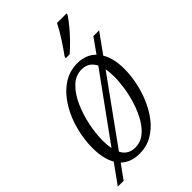

<svg xmlns="http://www.w3.org/2000/svg" viewBox="-252 -852 987 987"><g transform="rotate(-45 242.0 -358.0)"><path d="M-8 50 68 -56Q40 -104 40 -183Q40 -242 56 -305.5Q72 -369 104.5 -423.5Q137 -478 184.5 -512Q232 -546 294 -546Q323 -546 348.5 -536.5Q374 -527 394 -507L450 -586H492L415 -479Q429 -456 436.5 -424.5Q444 -393 444 -353Q444 -309 434 -259.5Q424 -210 404 -162.5Q384 -115 354 -76Q324 -37 283 -13.5Q242 10 191 10Q128 10 90 -27L34 50ZM104 -172Q104 -138 109 -113L361 -461Q337 -508 286 -508Q242 -508 208 -475Q174 -442 151 -390.5Q128 -339 116 -281Q104 -223 104 -172ZM198 -28Q235 -28 264 -50.5Q293 -73 314.5 -110Q336 -147 350.5 -191.5Q365 -236 372 -280.5Q379 -325 379 -362Q379 -395 374 -421L123 -73Q135 -49 154.5 -38.5Q174 -28 198 -28ZM269 -606 272 -617Q294 -647 320 -687Q346 -727 366 -766H435L434 -757Q420 -736 397 -708Q374 -680 347.5 -653Q321 -626 298 -606Z"/></g></svg>

Font: Noto Serif Condensed Light
Style: Italic
Weight: 300
Width: 3
Italic angle: -12°
Designer: Monotype Design Team
Foundry: Monotype Imaging Inc.
Version: Version 2.014; ttfautohint (v1.8.4.7-5d5b)